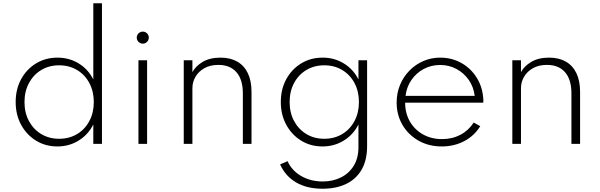

<svg xmlns="http://www.w3.org/2000/svg" viewBox="-20 -881 3676 1176"><path d="M331.5 16Q259 16 201.2 -19.2Q143.5 -54.5 109.8 -116Q76 -177.5 76 -256Q76 -335 109.5 -396.2Q143 -457.5 201 -492.8Q259 -528 332 -528Q404 -528 462 -492.5Q520 -457 551.5 -394.5V-861H604.5V0H551.5V-118.5Q519.5 -55.5 461.2 -19.8Q403 16 331.5 16ZM342 -31Q404 -31 452 -59.8Q500 -88.5 527.2 -139.5Q554.5 -190.5 554.5 -256Q554.5 -321.5 527.2 -372.5Q500 -423.5 452 -452.2Q404 -481 342 -481Q280.5 -481 232.8 -452.2Q185 -423.5 157.5 -372.5Q130 -321.5 130 -256Q130 -190.5 157.2 -139.8Q184.5 -89 232.5 -60Q280.5 -31 342 -31Z M828 0V-512H881V0ZM854.5 -613.5Q844.5 -613.5 836 -618.5Q827.5 -623.5 822.5 -632Q817.5 -640.5 817.5 -650.5Q817.5 -661 822.5 -669.2Q827.5 -677.5 836 -682.5Q844.5 -687.5 854.5 -687.5Q865 -687.5 873.2 -682.5Q881.5 -677.5 886.5 -669.2Q891.5 -661 891.5 -651Q891.5 -640.5 886.5 -632Q881.5 -623.5 873.2 -618.5Q865 -613.5 854.5 -613.5Z M1105.5 0V-512H1158.5V-439Q1177.5 -475.5 1221.2 -501.8Q1265 -528 1331 -528Q1390.5 -528 1433 -503.8Q1475.5 -479.5 1498 -432.8Q1520.5 -386 1520.5 -318.5V0H1467.5V-309Q1467.5 -394 1428.2 -438.8Q1389 -483.5 1317.5 -483.5Q1267.5 -483.5 1232 -463.5Q1196.5 -443.5 1177.5 -411Q1158.5 -378.5 1158.5 -341.5V0Z M1956 275Q1860.5 275 1794.5 236.8Q1728.5 198.5 1695.5 126L1741.5 106Q1766 162.5 1823.8 196.5Q1881.5 230.5 1956.5 230.5Q2018.5 230.5 2068.2 205.8Q2118 181 2146.8 134Q2175.5 87 2175.5 20V-118.5Q2143.5 -55.5 2085.2 -19.8Q2027 16 1955.5 16Q1883 16 1825.2 -19.2Q1767.5 -54.5 1733.8 -116Q1700 -177.5 1700 -256Q1700 -335 1733.5 -396.2Q1767 -457.5 1825 -492.8Q1883 -528 1956 -528Q2028 -528 2086 -492.5Q2144 -457 2175.5 -394.5V-512H2228.5V14Q2228.5 101 2194.5 159Q2160.5 217 2099.2 246Q2038 275 1956 275ZM1966 -31Q2028 -31 2076 -59.8Q2124 -88.5 2151.2 -139.5Q2178.5 -190.5 2178.5 -256Q2178.5 -321.5 2151.2 -372.5Q2124 -423.5 2076 -452.2Q2028 -481 1966 -481Q1904.5 -481 1856.5 -452.2Q1808.5 -423.5 1781.2 -372.5Q1754 -321.5 1754 -256Q1754 -190.5 1781.2 -139.8Q1808.5 -89 1856.5 -60Q1904.5 -31 1966 -31Z M2686 16Q2605.5 16 2543 -19.8Q2480.5 -55.5 2445 -116.2Q2409.5 -177 2409.5 -253Q2409.5 -311 2430.2 -361Q2451 -411 2487.8 -448.5Q2524.5 -486 2572.8 -507Q2621 -528 2675.5 -528Q2748 -528 2806.8 -494.8Q2865.5 -461.5 2901.2 -403Q2937 -344.5 2940.5 -269.5Q2940.5 -264.5 2940.5 -260.8Q2940.5 -257 2940 -252H2461.5Q2461.5 -187.5 2490.5 -137Q2519.5 -86.5 2570.8 -57.8Q2622 -29 2687.5 -29Q2750 -29 2800.2 -55.5Q2850.5 -82 2881.5 -130.5L2921.5 -108Q2885 -49 2823.2 -16.5Q2761.5 16 2686 16ZM2464 -294H2887.5Q2881 -348.5 2851.5 -391Q2822 -433.5 2776.5 -458.2Q2731 -483 2676.5 -483Q2621 -483 2575.2 -458.5Q2529.5 -434 2500 -391.2Q2470.5 -348.5 2464 -294Z M3118 0V-512H3171V-439Q3190 -475.5 3233.8 -501.8Q3277.5 -528 3343.5 -528Q3403 -528 3445.5 -503.8Q3488 -479.5 3510.5 -432.8Q3533 -386 3533 -318.5V0H3480V-309Q3480 -394 3440.8 -438.8Q3401.5 -483.5 3330 -483.5Q3280 -483.5 3244.5 -463.5Q3209 -443.5 3190 -411Q3171 -378.5 3171 -341.5V0Z"/></svg>

Font: Spartan Thin Light
Style: Regular
Weight: 300
Version: Version 1.004